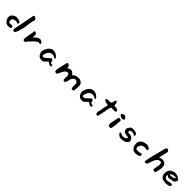

<svg xmlns="http://www.w3.org/2000/svg" viewBox="506 -2223 3946 3946"><g transform="rotate(45 2478.5 -250.5)"><path d="M485 -443Q484 -437 480 -431.5Q476 -426 474 -419Q464 -377 458.5 -326.5Q453 -276 445 -223Q437 -170 418 -120Q416 -116 415.5 -112Q415 -108 414 -104Q413 -79 402 -59Q391 -39 381 -16Q378 -7 370 1Q368 5 365 5Q351 7 342.5 5.5Q334 4 328 0Q308 -14 313 -36Q339 -156 360.5 -279Q382 -402 405 -504Q410 -520 426 -520Q438 -520 449 -511Q462 -502 472 -495.5Q482 -489 486 -477.5Q490 -466 485 -443ZM303 -184Q303 -174 296.5 -169Q290 -164 280 -165Q264 -169 243 -174.5Q222 -180 209 -175Q199 -171 189.5 -170Q180 -169 169 -165Q146 -159 140 -136Q135 -118 133 -89Q133 -83 141.5 -72.5Q150 -62 153 -60Q166 -51 184.5 -52Q203 -53 223 -58Q232 -60 241.5 -55.5Q251 -51 255 -43Q256 -40 257.5 -37Q259 -34 260 -30Q264 -21 260.5 -11Q257 -1 248 4Q231 12 214.5 10.5Q198 9 179 11Q167 14 158 10Q122 0 101.5 -25Q81 -50 66 -81Q61 -94 61 -106Q61 -115 60 -124Q59 -133 59 -143Q59 -153 64 -168Q77 -195 101.5 -211.5Q126 -228 156 -240Q170 -246 185 -244Q211 -241 238 -236Q265 -231 283 -220Q303 -208 303 -184Z M917 -218Q922 -208 915.5 -199Q909 -190 899 -191Q888 -193 875.5 -195.5Q863 -198 855 -195Q854 -194 841.5 -184Q829 -174 819 -169Q798 -158 782.5 -140.5Q767 -123 751 -108Q747 -103 742.5 -98.5Q738 -94 734 -89Q730 -82 724 -77.5Q718 -73 712 -68Q707 -64 702.5 -58.5Q698 -53 695 -48Q689 -37 681.5 -28.5Q674 -20 666 -11Q661 -4 651.5 -2Q642 0 634 -3Q628 -6 621 -6Q607 -9 605.5 -35.5Q604 -62 610 -101.5Q616 -141 624.5 -183.5Q633 -226 640 -261Q642 -272 640 -281Q638 -290 644 -297Q650 -304 659 -303Q677 -301 690 -293Q703 -285 708.5 -264Q714 -243 709 -200Q708 -193 714.5 -190.5Q721 -188 725 -194Q756 -233 785 -247Q814 -261 839 -265Q856 -269 875 -259Q889 -252 900.5 -241.5Q912 -231 917 -218Z M1404 -44Q1403 -34 1396 -27Q1389 -20 1378 -21Q1356 -23 1335.5 -34Q1315 -45 1302 -58Q1298 -63 1292.5 -62Q1287 -61 1284 -55Q1283 -50 1274 -45Q1270 -42 1266.5 -38.5Q1263 -35 1259 -31Q1252 -23 1243.5 -17Q1235 -11 1228 -1Q1215 17 1193 19Q1176 22 1158 21Q1140 20 1124 16Q1110 13 1098 3Q1096 1 1094 -1Q1092 -3 1089 -4Q1076 -12 1068 -25Q1055 -48 1045 -74.5Q1035 -101 1042 -131Q1047 -154 1059.5 -180.5Q1072 -207 1083 -225Q1106 -261 1144 -281.5Q1182 -302 1227 -294Q1265 -287 1293.5 -268Q1322 -249 1343 -218Q1348 -211 1345.5 -204Q1343 -197 1335 -195Q1319 -192 1308 -201Q1283 -224 1248 -224Q1213 -224 1184 -208Q1180 -206 1177.5 -204Q1175 -202 1173 -199Q1161 -188 1148.5 -172Q1136 -156 1128 -130Q1124 -117 1118.5 -101Q1113 -85 1114 -71Q1114 -61 1122 -54.5Q1130 -48 1140 -49Q1174 -54 1196 -71.5Q1218 -89 1236.5 -110Q1255 -131 1277 -148Q1286 -154 1297 -153Q1308 -152 1315 -144Q1325 -136 1330 -121Q1335 -106 1339 -90Q1342 -80 1350.5 -73.5Q1359 -67 1370 -68H1380Q1391 -69 1398 -62Q1405 -55 1404 -44Z M2089 -164Q2091 -154 2090 -126Q2089 -98 2086 -67Q2083 -36 2079 -16Q2078 -11 2075 -7Q2072 -3 2068 0Q2061 6 2050 4Q2020 2 2013 -11V-14Q2010 -22 2009.5 -43.5Q2009 -65 2009 -90.5Q2009 -116 2007.5 -136.5Q2006 -157 2000 -161Q1992 -169 1977 -182Q1962 -195 1939 -191Q1919 -189 1900 -172.5Q1881 -156 1870 -133Q1863 -119 1859.5 -100.5Q1856 -82 1852 -61Q1848 -42 1841 -25Q1834 -8 1817 -3Q1806 0 1798.5 1Q1791 2 1783 -5Q1772 -16 1770 -35.5Q1768 -55 1770 -77.5Q1772 -100 1772.5 -121.5Q1773 -143 1765 -156Q1755 -178 1738.5 -181Q1722 -184 1706.5 -178Q1691 -172 1682 -164Q1661 -147 1652 -127.5Q1643 -108 1628 -85Q1622 -76 1614 -58Q1606 -40 1597.5 -24Q1589 -8 1579 -4Q1571 0 1558 -3Q1545 -6 1537 -10Q1526 -18 1524 -36Q1522 -54 1525 -76.5Q1528 -99 1533.5 -120Q1539 -141 1542 -155Q1550 -190 1558.5 -228.5Q1567 -267 1577 -303Q1579 -312 1587.5 -317Q1596 -322 1604 -319Q1624 -315 1639.5 -299.5Q1655 -284 1654 -249Q1654 -243 1659.5 -240Q1665 -237 1669 -241Q1699 -267 1736.5 -267Q1774 -267 1795 -244Q1804 -237 1809.5 -229.5Q1815 -222 1819 -216Q1822 -210 1829.5 -209Q1837 -208 1842 -214Q1869 -246 1910 -254.5Q1951 -263 1987 -261Q1992 -260 1995.5 -259.5Q1999 -259 2003 -258Q2041 -244 2062.5 -222.5Q2084 -201 2089 -164Z M2574 -44Q2573 -34 2566 -27Q2559 -20 2548 -21Q2526 -23 2505.5 -34Q2485 -45 2472 -58Q2468 -63 2462.5 -62Q2457 -61 2454 -55Q2453 -50 2444 -45Q2440 -42 2436.5 -38.5Q2433 -35 2429 -31Q2422 -23 2413.5 -17Q2405 -11 2398 -1Q2385 17 2363 19Q2346 22 2328 21Q2310 20 2294 16Q2280 13 2268 3Q2266 1 2264 -1Q2262 -3 2259 -4Q2246 -12 2238 -25Q2225 -48 2215 -74.5Q2205 -101 2212 -131Q2217 -154 2229.5 -180.5Q2242 -207 2253 -225Q2276 -261 2314 -281.5Q2352 -302 2397 -294Q2435 -287 2463.5 -268Q2492 -249 2513 -218Q2518 -211 2515.5 -204Q2513 -197 2505 -195Q2489 -192 2478 -201Q2453 -224 2418 -224Q2383 -224 2354 -208Q2350 -206 2347.5 -204Q2345 -202 2343 -199Q2331 -188 2318.5 -172Q2306 -156 2298 -130Q2294 -117 2288.5 -101Q2283 -85 2284 -71Q2284 -61 2292 -54.5Q2300 -48 2310 -49Q2344 -54 2366 -71.5Q2388 -89 2406.5 -110Q2425 -131 2447 -148Q2456 -154 2467 -153Q2478 -152 2485 -144Q2495 -136 2500 -121Q2505 -106 2509 -90Q2512 -80 2520.5 -73.5Q2529 -67 2540 -68H2550Q2561 -69 2568 -62Q2575 -55 2574 -44Z M3003 -335Q3005 -325 2999.5 -316Q2994 -307 2983 -304Q2964 -298 2939 -301.5Q2914 -305 2888 -305Q2878 -305 2869.5 -298.5Q2861 -292 2858 -283Q2851 -262 2844.5 -234.5Q2838 -207 2835 -182.5Q2832 -158 2833 -145Q2833 -139 2828 -139Q2823 -139 2823 -134Q2825 -109 2815.5 -75.5Q2806 -42 2799 -9Q2797 6 2784 14Q2773 22 2759 15Q2732 -4 2733 -45Q2733 -53 2738.5 -65.5Q2744 -78 2747 -89Q2749 -100 2752.5 -122.5Q2756 -145 2760.5 -172Q2765 -199 2770.5 -223Q2776 -247 2782 -260Q2783 -265 2783.5 -269Q2784 -273 2784 -278Q2782 -289 2772 -291Q2759 -293 2744.5 -296.5Q2730 -300 2717 -303Q2704 -304 2692 -315Q2687 -320 2680 -323.5Q2673 -327 2669 -334Q2662 -342 2667 -352Q2672 -362 2682 -363Q2705 -367 2729.5 -368Q2754 -369 2782 -371Q2792 -371 2800 -378Q2808 -385 2810 -395Q2816 -416 2820 -433Q2824 -450 2830 -466Q2834 -475 2842.5 -477Q2851 -479 2858 -474Q2872 -460 2878 -439Q2884 -418 2882 -395Q2881 -387 2886.5 -381Q2892 -375 2900 -375Q2926 -377 2950 -373.5Q2974 -370 2987 -353Q2989 -347 2995 -349Q3002 -349 3002 -343Q3002 -341 3002.5 -339Q3003 -337 3003 -335Z M3236 -325Q3236 -324 3236 -321Q3236 -318 3235 -316Q3234 -314 3231.5 -311.5Q3229 -309 3226 -308Q3198 -294 3169 -300Q3154 -301 3143 -311Q3137 -315 3131.5 -318Q3126 -321 3120 -325Q3111 -332 3109 -343Q3107 -354 3114 -364Q3122 -375 3133.5 -380.5Q3145 -386 3158 -388Q3178 -390 3194 -380Q3197 -379 3199 -377.5Q3201 -376 3204 -375Q3223 -367 3231 -348Q3236 -339 3236 -325ZM3195 -230Q3193 -211 3190.5 -181.5Q3188 -152 3185.5 -120Q3183 -88 3178.5 -59.5Q3174 -31 3168 -13Q3159 11 3136 6Q3130 5 3124.5 5Q3119 5 3114 4Q3091 -3 3089 -25Q3087 -36 3085.5 -46.5Q3084 -57 3085 -65Q3087 -74 3091.5 -99Q3096 -124 3102 -154Q3108 -184 3113 -208.5Q3118 -233 3119 -241V-244Q3119 -255 3126 -262Q3133 -269 3143 -270Q3153 -270 3161.5 -269.5Q3170 -269 3176 -265Q3200 -255 3195 -230Z M3631 -90Q3636 -66 3617 -53Q3613 -49 3609.5 -45.5Q3606 -42 3604 -38Q3599 -29 3591.5 -23.5Q3584 -18 3576 -14Q3539 1 3501.5 7.5Q3464 14 3424 3Q3414 0 3398 -11Q3382 -22 3372 -34Q3370 -38 3365.5 -44.5Q3361 -51 3357 -58Q3355 -66 3360 -73Q3365 -80 3375 -78Q3389 -75 3400 -70Q3411 -65 3421 -60Q3433 -54 3445 -54Q3475 -53 3503.5 -61.5Q3532 -70 3546 -90Q3552 -98 3548 -107Q3544 -116 3536 -118Q3511 -123 3485.5 -124.5Q3460 -126 3431 -140Q3408 -153 3404 -173Q3403 -175 3402 -178.5Q3401 -182 3399 -185Q3395 -193 3394 -203Q3393 -213 3396 -223Q3401 -240 3410.5 -254Q3420 -268 3430 -283Q3441 -298 3457 -304Q3477 -312 3498.5 -311Q3520 -310 3537 -310Q3548 -310 3559 -306Q3573 -301 3587 -296Q3601 -291 3612 -280Q3619 -273 3621.5 -258Q3624 -243 3619.5 -233Q3615 -223 3599 -229Q3588 -234 3580.5 -240.5Q3573 -247 3560 -249Q3550 -250 3530.5 -251.5Q3511 -253 3502 -251Q3485 -248 3472 -234Q3471 -232 3470.5 -221.5Q3470 -211 3471 -201Q3472 -191 3474 -190Q3483 -185 3504.5 -184.5Q3526 -184 3542 -186Q3546 -186 3549 -183Q3550 -179 3556 -179Q3579 -176 3592 -162.5Q3605 -149 3617 -135Q3628 -122 3630 -104Q3630 -100 3630.5 -97Q3631 -94 3631 -90Z M4021 -238Q4026 -228 4020.5 -219Q4015 -210 4005 -208Q3984 -205 3957 -210.5Q3930 -216 3906 -210Q3876 -204 3855 -183.5Q3834 -163 3826.5 -136Q3819 -109 3827 -84Q3835 -62 3858 -60Q3878 -59 3898.5 -59.5Q3919 -60 3936 -64Q3939 -65 3946.5 -68Q3954 -71 3961 -74Q3970 -78 3979.5 -74.5Q3989 -71 3993 -61Q3995 -59 3997 -51Q4005 -30 3986 -14Q3965 1 3937 5.5Q3909 10 3880 11Q3877 11 3873.5 10.5Q3870 10 3866 9Q3861 9 3860 8Q3850 4 3842 4Q3817 1 3798 -20.5Q3779 -42 3766 -64Q3763 -69 3761.5 -74.5Q3760 -80 3758 -86Q3756 -112 3753 -135.5Q3750 -159 3755 -181Q3760 -204 3775 -218Q3790 -232 3805 -248Q3812 -257 3821 -261Q3841 -272 3865 -277Q3889 -282 3911 -286Q3927 -291 3941 -285Q3967 -277 3989 -267.5Q4011 -258 4021 -238Z M4454 -19Q4452 -9 4443.5 -3.5Q4435 2 4426 1H4416Q4405 0 4394 -8Q4383 -14 4381.5 -20Q4380 -26 4381 -45Q4383 -73 4391 -100Q4399 -127 4402.5 -159Q4406 -191 4394 -231Q4394 -234 4381.5 -234Q4369 -234 4361 -235Q4343 -237 4329 -231Q4309 -222 4283 -192.5Q4257 -163 4238 -99Q4237 -95 4230.5 -74Q4224 -53 4217 -33Q4210 -12 4191 0Q4183 5 4173 5Q4157 6 4146 -2.5Q4135 -11 4138 -24Q4142 -53 4149 -84.5Q4156 -116 4161 -140Q4162 -141 4162 -145Q4164 -152 4171.5 -181Q4179 -210 4189.5 -252Q4200 -294 4211.5 -339.5Q4223 -385 4233.5 -426.5Q4244 -468 4252 -496Q4259 -519 4282 -521Q4293 -523 4302.5 -518.5Q4312 -514 4322 -506Q4338 -493 4333 -469Q4328 -442 4319.5 -408.5Q4311 -375 4303.5 -342Q4296 -309 4292 -283Q4291 -278 4295 -276Q4299 -274 4303 -278Q4311 -285 4323 -288Q4359 -296 4380.5 -294.5Q4402 -293 4421 -283Q4423 -282 4424.5 -281Q4426 -280 4427 -279Q4454 -270 4466 -246.5Q4478 -223 4480.5 -192Q4483 -161 4478.5 -128Q4474 -95 4467 -66.5Q4460 -38 4454 -19Z M4891 -219Q4905 -198 4889 -180Q4888 -180 4887.5 -179.5Q4887 -179 4886 -179Q4878 -171 4875 -161Q4867 -145 4851 -138.5Q4835 -132 4816 -130Q4797 -128 4780 -125Q4769 -122 4760 -118.5Q4751 -115 4741 -113Q4717 -107 4701 -123Q4697 -127 4693 -130.5Q4689 -134 4685 -138Q4679 -143 4672 -140.5Q4665 -138 4665 -130Q4663 -111 4673.5 -91.5Q4684 -72 4697 -64Q4716 -55 4741 -56Q4766 -57 4792 -63Q4818 -69 4839 -73Q4847 -75 4856.5 -72Q4866 -69 4871 -61Q4872 -60 4873.5 -58Q4875 -56 4875 -54Q4880 -44 4876.5 -34Q4873 -24 4864 -19Q4864 -18 4863 -18Q4862 -18 4861 -16Q4857 -12 4851 -9.5Q4845 -7 4840 -5Q4823 -1 4807.5 1.5Q4792 4 4772 6Q4764 9 4756 6Q4731 2 4704 -1Q4677 -4 4654.5 -14.5Q4632 -25 4619 -51Q4618 -53 4616.5 -55Q4615 -57 4614 -60Q4598 -82 4597 -115.5Q4596 -149 4606 -182Q4616 -215 4631 -234Q4642 -247 4656 -252.5Q4670 -258 4686 -268Q4719 -287 4759 -285.5Q4799 -284 4835 -266.5Q4871 -249 4891 -219ZM4826 -221Q4825 -224 4822 -225.5Q4819 -227 4816 -228Q4801 -228 4780.5 -226.5Q4760 -225 4757 -223Q4755 -221 4749 -219Q4736 -213 4722.5 -209.5Q4709 -206 4699 -199Q4692 -195 4694.5 -187Q4697 -179 4705 -178Q4731 -174 4759 -179.5Q4787 -185 4809 -195Q4818 -201 4826 -209Q4831 -216 4826 -221Z"/></g></svg>

Font: Slackside One
Style: Regular
Weight: 400
Version: Version 1.000